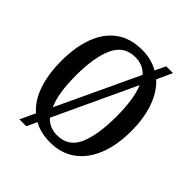

<svg xmlns="http://www.w3.org/2000/svg" viewBox="-214 -898 1080 1080"><g transform="rotate(45 326.5 -357.5)"><path d="M156 -50Q102 -97 75 -176Q48 -255 48 -359Q48 -470 78.5 -552Q109 -634 171 -679.5Q233 -725 328 -725Q365 -725 397 -716.5Q429 -708 457 -692L487 -755H541L499 -663Q551 -616 578.5 -538Q606 -460 606 -358Q606 -247 573.5 -164.5Q541 -82 478.5 -36Q416 10 327 10Q253 10 197 -21L169 40H114ZM427 -627Q389 -669 328 -669Q240 -669 202 -587.5Q164 -506 164 -358Q164 -289 172.5 -234.5Q181 -180 199 -141ZM327 -46Q417 -46 453 -128.5Q489 -211 489 -358Q489 -426 481 -480.5Q473 -535 456 -574L229 -88Q266 -46 327 -46Z"/></g></svg>

Font: Noto Serif Lao Condensed Medium
Style: Regular
Weight: 500
Width: 3
Designer: Monotype Design Team
Foundry: Monotype Imaging Inc.
Version: Version 2.003; ttfautohint (v1.8.4.7-5d5b)